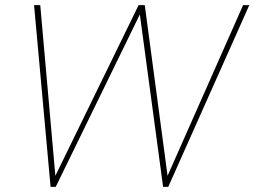

<svg xmlns="http://www.w3.org/2000/svg" viewBox="-20 -724 986 744"><path d="M176 0 112 -704H136L197 -15H181L517 -704H541L633 -15H617L922 -704H946L632 0H612L518 -697H536L196 0Z"/></svg>

Font: Poppins Variable
Style: Italic
Weight: 100
Italic angle: -10°
Designer: Jonny Pinhorn
Foundry: Indian Type Foundry
Version: Version 6.000